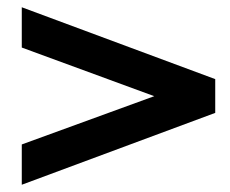

<svg xmlns="http://www.w3.org/2000/svg" viewBox="-20 -520 633 529"><path d="M40 -389 405 -255 40 -122V-11L573 -209V-302L40 -500Z"/></svg>

Font: Mint Spirit
Style: Bold
Weight: 700
Designer: HARENDAL Hirwen
Foundry: Arkandis Digital Foundry.
Version: Version 1.004;FFEdit